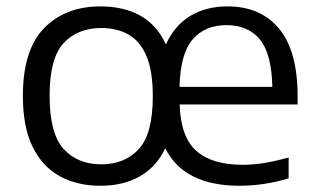

<svg xmlns="http://www.w3.org/2000/svg" viewBox="-20 -571 993 600"><path d="M294 9.5Q221.5 9.5 167 -20.2Q112.5 -50 82 -112Q51.5 -174 51.5 -271Q51.5 -415.5 118 -483.2Q184.5 -551 294 -551Q367 -551 419 -521.8Q471 -492.5 498.5 -432Q525 -491 574.2 -521Q623.5 -551 691 -551Q794.5 -551 852.2 -481.2Q910 -411.5 910 -270.5V-244.5H541.5Q544.5 -143 593.5 -99.5Q642.5 -56 738.5 -56Q772 -56 808 -62Q844 -68 882 -79V-13.5Q841 -1.5 803.2 4Q765.5 9.5 728.5 9.5Q555 9.5 496.5 -107.5Q468 -48.5 416.2 -19.5Q364.5 9.5 294 9.5ZM687.5 -492.5Q620.5 -492.5 582 -447.8Q543.5 -403 541 -299.5H831Q829 -403 792 -447.8Q755 -492.5 687.5 -492.5ZM296.5 -57.5Q370 -57.5 413.8 -105.2Q457.5 -153 457.5 -270Q457.5 -349 437.8 -395.8Q418 -442.5 381.8 -463Q345.5 -483.5 296.5 -483.5Q222.5 -483.5 178.8 -436.2Q135 -389 135 -272Q135 -153.5 178.8 -105.5Q222.5 -57.5 296.5 -57.5Z"/></svg>

Font: Encode Sans SemiExpanded SemiExpanded
Style: Regular
Weight: 400
Width: 6
Designer: Multiple Designers
Foundry: Impallari Type
Version: Version 3.000; ttfautohint (v1.8.3) -l 8 -r 50 -G 200 -x 14 